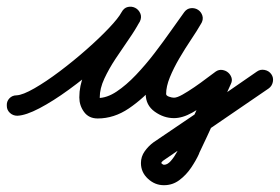

<svg xmlns="http://www.w3.org/2000/svg" viewBox="-48 -312 822 564"><path d="M-28 -1Q-29 -14 -20.5 -23Q-12 -32 1 -32Q19 -33 53 -52.5Q87 -72 127.5 -102.5Q168 -133 206 -166.5Q244 -200 272 -229.5Q300 -259 309 -276Q316 -289 327.5 -291.5Q339 -294 349 -289Q359 -284 364 -273Q369 -262 362 -248Q350 -225 330.5 -197Q311 -169 291.5 -139.5Q272 -110 258.5 -81Q245 -52 245 -26Q245 -22 246 -20.5Q247 -19 244 -22Q243 -23 240.5 -23.5Q238 -24 239 -24Q266 -24 294.5 -43Q323 -62 351.5 -92Q380 -122 406 -156Q432 -190 454.5 -222Q477 -254 493 -276Q501 -287 513 -288Q525 -289 534 -283Q543 -277 546.5 -266Q550 -255 543 -243Q531 -222 513.5 -196Q496 -170 479 -141Q462 -112 451 -85Q440 -58 440 -36Q440 -31 448.5 -28Q457 -25 463 -25Q472 -25 488 -34Q504 -43 523 -56Q542 -69 559 -82Q576 -95 586 -102Q595 -108 605 -106.5Q615 -105 622 -99Q629 -93 632 -84Q635 -75 630 -65Q607 -14 584 37Q561 88 537 138Q537 138 537 139Q537 139 537 139Q528 159 513.5 180.5Q499 202 479 217Q459 232 434 232Q433 232 432 232Q432 232 433 232Q433 232 433 232Q407 232 386.5 213Q366 194 366 167Q366 148 377 132.5Q388 117 403 106Q403 106 403 106Q403 106 403 106Q479 55 555 3Q631 -49 707 -102Q717 -109 729.5 -106.5Q742 -104 749 -94Q756 -84 753.5 -71.5Q751 -59 741 -52Q665 0 589 52Q513 104 437 156Q437 156 437 156Q437 156 437 156Q437 156 437 156Q435 157 430.5 160.5Q426 164 426 167Q426 168 429 170Q432 172 433 172Q433 172 433 172Q434 172 434 172Q434 172 434 172Q444 172 454 160.5Q464 149 471.5 135Q479 121 483 113Q483 113 483 113Q483 114 483 114Q506 63 529 12Q552 -39 576 -89Q580 -100 591 -97.5Q602 -95 612 -87Q621 -79 625 -69Q629 -59 620 -52Q599 -38 572 -17.5Q545 3 516.5 19Q488 35 463 35Q433 35 406.5 16Q380 -3 380 -36Q380 -75 399.5 -117.5Q419 -160 445 -200Q471 -240 491 -273Q499 -286 510.5 -286.5Q522 -287 532 -280Q542 -274 546 -263Q550 -252 541 -240Q515 -205 482.5 -158Q450 -111 412 -67Q374 -23 330.5 6.5Q287 36 239 36Q213 36 199 17Q185 -2 185 -26Q185 -60 198.5 -92.5Q212 -125 232.5 -156Q253 -187 273.5 -217Q294 -247 309 -276Q316 -289 327.5 -291.5Q339 -294 349 -289Q359 -284 364 -273Q369 -262 363 -249Q351 -226 319 -191.5Q287 -157 243.5 -119.5Q200 -82 154 -48.5Q108 -15 68 6Q28 27 3 28Q-10 28 -19 19.5Q-28 11 -28 -1Z"/></svg>

Font: FRB American Cursive Guidelines
Style: Bold Italic
Weight: 700
Italic angle: -25°
Version: Version 2.0;Modular Font Editor K font №1